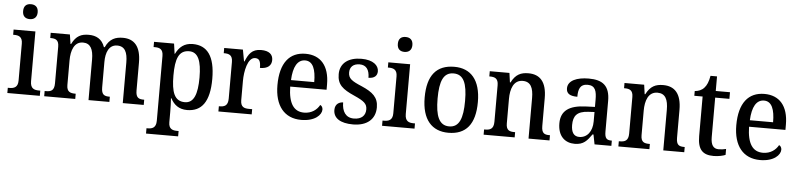

<svg xmlns="http://www.w3.org/2000/svg" viewBox="-53 -1069 6711 1614"><g transform="rotate(5 3303.0 -261.5)"><path d="M152 -635C186 -635 214 -653 214 -698C214 -744 186 -761 152 -761C117 -761 91 -744 91 -698C91 -653 117 -635 152 -635ZM19 0H293V-44H282C242 -44 209 -54 209 -116V-536H25V-492H33C71 -492 104 -482 104 -424V-112C104 -54 70 -44 31 -44H19Z M330 0H592V-44H589C548 -44 516 -52 516 -111V-318C516 -403 542 -478 616 -478C680 -478 704 -428 704 -342V0H880V-44H877C835 -44 809 -53 809 -116V-331C809 -410 834 -478 905 -478C970 -478 993 -428 993 -342V0H1170V-44H1167C1125 -44 1099 -53 1099 -116V-351C1099 -488 1042 -547 947 -547C886 -547 835 -529 801 -455H794C771 -522 721 -547 659 -547C597 -547 552 -529 517 -457H512L500 -536H338V-492H341C382 -492 411 -483 411 -425V-116C411 -53 382 -44 340 -44H330Z M1210 238H1481V193H1469C1433 193 1397 185 1397 127V39C1397 6 1396 -42 1393 -76H1397C1424 -24 1466 11 1536 11C1659 11 1725 -75 1725 -268C1725 -461 1658 -546 1536 -546C1464 -546 1422 -508 1394 -451H1391L1379 -536H1210V-492H1220C1259 -492 1291 -483 1291 -423V123C1291 185 1255 193 1219 193H1210ZM1512 -53C1423 -53 1397 -129 1397 -269C1397 -408 1423 -483 1512 -483C1587 -483 1617 -410 1617 -270C1617 -129 1587 -53 1512 -53Z M1800 0H2081V-44H2055C2016 -44 1983 -52 1983 -111V-274C1983 -352 2005 -474 2069 -474C2105 -474 2116 -450 2116 -395C2182 -395 2213 -424 2213 -470C2213 -517 2181 -546 2113 -546C2035 -546 2007 -500 1982 -438H1978L1960 -536H1802V-492H1805C1846 -492 1877 -483 1877 -424V-116C1877 -53 1845 -44 1803 -44H1800Z M2499 10C2616 10 2670 -48 2670 -92C2670 -111 2660 -124 2648 -129C2626 -88 2582 -53 2518 -53C2432 -53 2386 -117 2383 -261H2690V-306C2690 -464 2614 -547 2489 -547C2353 -547 2275 -452 2275 -264C2275 -91 2356 10 2499 10ZM2581 -316H2385C2390 -429 2425 -491 2490 -491C2556 -491 2581 -422 2581 -316Z M2936 10C3052 10 3124 -48 3124 -150C3124 -235 3076 -275 2982 -316C2896 -352 2866 -372 2866 -423C2866 -468 2894 -498 2949 -498C3004 -498 3032 -460 3032 -392C3081 -392 3106 -415 3106 -453C3106 -502 3059 -546 2960 -546C2852 -546 2780 -495 2780 -401C2780 -313 2826 -276 2926 -232C3011 -194 3037 -173 3037 -125C3037 -74 3004 -40 2939 -40C2869 -40 2838 -93 2838 -167C2809 -167 2770 -151 2770 -98C2770 -29 2829 10 2936 10Z M3314 -635C3348 -635 3376 -653 3376 -698C3376 -744 3348 -761 3314 -761C3279 -761 3253 -744 3253 -698C3253 -653 3279 -635 3314 -635ZM3181 0H3455V-44H3444C3404 -44 3371 -54 3371 -116V-536H3187V-492H3195C3233 -492 3266 -482 3266 -424V-112C3266 -54 3232 -44 3193 -44H3181Z M3741 10C3889 10 3966 -81 3966 -269C3966 -456 3882 -547 3744 -547C3594 -547 3517 -456 3517 -269C3517 -81 3602 10 3741 10ZM3743 -44C3658 -44 3626 -122 3626 -269C3626 -417 3657 -491 3742 -491C3827 -491 3858 -417 3858 -269C3858 -122 3828 -44 3743 -44Z M4038 0H4300V-44H4295C4254 -44 4224 -52 4224 -111V-318C4224 -402 4249 -479 4327 -479C4394 -479 4417 -428 4417 -342V0H4594V-44H4590C4548 -44 4523 -53 4523 -116V-351C4523 -488 4466 -547 4369 -547C4306 -547 4261 -528 4225 -457H4220L4209 -536H4043V-492H4047C4088 -492 4119 -483 4119 -424V-116C4119 -53 4086 -44 4045 -44H4038Z M4807 10C4882 10 4911 -27 4950 -82H4958L4974 0H5116V-44H5113C5071 -44 5056 -60 5056 -116V-374C5056 -501 4996 -547 4878 -547C4779 -547 4702 -516 4702 -449C4702 -404 4734 -386 4795 -386C4795 -449 4809 -494 4872 -494C4939 -494 4950 -446 4950 -373V-314L4873 -311C4733 -306 4664 -257 4664 -151C4664 -41 4726 10 4807 10ZM4840 -51C4794 -51 4772 -85 4772 -146C4772 -223 4803 -263 4897 -268L4950 -271V-191C4950 -108 4907 -51 4840 -51Z M5175 0H5437V-44H5432C5391 -44 5361 -52 5361 -111V-318C5361 -402 5386 -479 5464 -479C5531 -479 5554 -428 5554 -342V0H5731V-44H5727C5685 -44 5660 -53 5660 -116V-351C5660 -488 5603 -547 5506 -547C5443 -547 5398 -528 5362 -457H5357L5346 -536H5180V-492H5184C5225 -492 5256 -483 5256 -424V-116C5256 -53 5223 -44 5182 -44H5175Z M5979 10C6022 10 6061 0 6079 -8V-58C6059 -53 6040 -50 6016 -50C5973 -50 5950 -79 5950 -147V-480H6070V-536H5950V-659H5895C5886 -608 5873 -578 5853 -556C5834 -534 5805 -522 5774 -520V-480H5844V-146C5844 -30 5889 10 5979 10Z M6371 10C6488 10 6542 -48 6542 -92C6542 -111 6532 -124 6520 -129C6498 -88 6454 -53 6390 -53C6304 -53 6258 -117 6255 -261H6562V-306C6562 -464 6486 -547 6361 -547C6225 -547 6147 -452 6147 -264C6147 -91 6228 10 6371 10ZM6453 -316H6257C6262 -429 6297 -491 6362 -491C6428 -491 6453 -422 6453 -316Z"/></g></svg>

Font: Noto Serif Armenian SemiCondensed Medium
Style: Regular
Weight: 500
Width: 4
Designer: Monotype Design Team
Foundry: Monotype Imaging Inc.
Version: Version 2.008